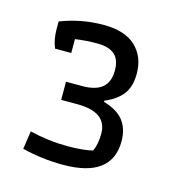

<svg xmlns="http://www.w3.org/2000/svg" viewBox="-66 -753 440 481"><g transform="rotate(15 153.5 -512.5)"><path d="M32 -343 39 -390Q88 -378 138 -378Q176 -378 202 -384Q211 -402 211 -430Q211 -486 134 -486H92V-533H134Q169 -533 186 -547.5Q203 -562 203 -592Q203 -620 188 -633Q173 -646 143 -646Q115 -646 86 -642V-606H44Q35 -627 35 -655V-674Q88 -695 147 -695Q202 -695 230 -668.5Q258 -642 258 -598Q258 -565 243 -545Q228 -525 197 -512V-509Q234 -498 249.5 -477Q265 -456 265 -425Q265 -330 138 -330Q84 -330 32 -343Z"/></g></svg>

Font: Athiti
Style: Regular
Weight: 400
Designer: CadsonDemak Team
Foundry: CadsonDemak
Version: Version 1.032